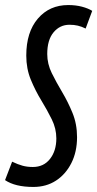

<svg xmlns="http://www.w3.org/2000/svg" viewBox="-46 -730 385 760"><path d="M319 -687 293 -617Q277 -625 262 -628.5Q247 -632 229 -632Q191 -632 166 -602Q141 -572 141 -516Q141 -477 159 -440.5Q177 -404 200 -365.5Q223 -327 241 -283Q259 -239 259 -187Q259 -129 236.5 -84.5Q214 -40 175.5 -15Q137 10 86 10Q14 10 -26 -17L2 -90Q25 -79 43.5 -74Q62 -69 84 -69Q127 -69 152 -101Q177 -133 177 -182Q177 -221 159 -257.5Q141 -294 117.5 -332.5Q94 -371 76 -414.5Q58 -458 58 -510Q58 -603 104 -656.5Q150 -710 224 -710Q254 -710 278.5 -703.5Q303 -697 319 -687Z"/></svg>

Font: Georama Extra Condensed Medium
Style: Italic
Weight: 500
Width: 2
Italic angle: -9°
Designer: Jean-Baptiste Levee
Foundry: Production Type
Version: Version 1.000